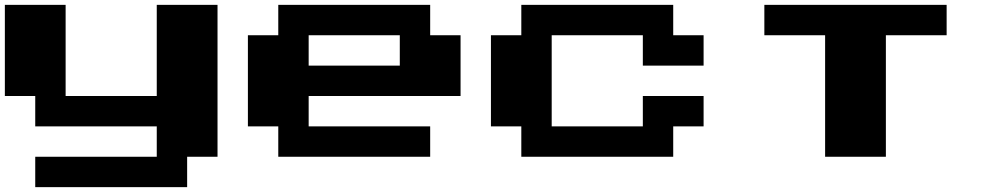

<svg xmlns="http://www.w3.org/2000/svg" viewBox="-20 -770 4040 790"><path d="M125 0V-125H625V-250H125V-375H0V-750H250V-375H625V-750H875V-125H750V0Z M1125 -125V-250H1000V-625H1125V-750H1750V-625H1875V-375H1250V-250H1750V-125ZM1250 -500H1625V-625H1250Z M2125 -125V-250H2000V-625H2125V-750H2750V-625H2875V-500H2625V-625H2250V-250H2625V-375H2875V-250H2750V-125Z M3375 -125V-625H3125V-750H3875V-625H3625V-125Z"/></svg>

Font: Press Start 2P
Style: Regular
Weight: 400
Designer: CodeMan38
Foundry: CodeMan38
Version: Version 3.000